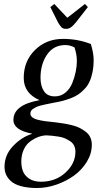

<svg xmlns="http://www.w3.org/2000/svg" viewBox="-20 -651 526 972"><path d="M2.9 193.8Q2.9 133.3 46.4 87.9Q89.8 42.5 144 25.9Q47.9 8.3 47.9 -43.9Q47.9 -120.1 180.2 -144Q100.1 -178.7 100.1 -256.8Q100.1 -341.8 157.2 -397.9Q214.4 -454.1 298.8 -454.1Q374.5 -454.1 439.9 -428.2Q454.1 -381.3 454.1 -348.1Q454.1 -313.5 448.2 -285.2Q442.4 -256.8 432.6 -236.3Q422.9 -215.8 407.2 -199.5Q391.6 -183.1 375.5 -172.4Q359.4 -161.6 337.2 -153.3Q314.9 -145 296.1 -140.1Q277.3 -135.3 252 -130.9Q247.6 -129.9 231 -126.7Q214.4 -123.5 207 -121.8Q199.7 -120.1 185.8 -116.7Q171.9 -113.3 164.8 -109.6Q157.7 -106 149.4 -101.1Q141.1 -96.2 137.5 -89.8Q133.8 -83.5 133.8 -76.2Q133.8 -64.9 143.8 -56.9Q153.8 -48.8 173.3 -44.2Q192.9 -39.6 207.8 -37.6Q222.7 -35.6 246.6 -33.2Q253.4 -32.7 256.8 -32.2Q281.7 -29.3 301.3 -26.1Q320.8 -22.9 344 -17.3Q367.2 -11.7 383.8 -3.2Q400.4 5.4 415 16.8Q429.7 28.3 437.3 44.9Q444.8 61.5 444.8 82Q444.8 126.5 419.9 167.5Q395 208.5 355.5 237.3Q315.9 266.1 266.4 283.4Q216.8 300.8 168 300.8Q120.6 300.8 86.7 291.5Q52.7 282.2 35.4 266.1Q18.1 250 10.5 232.4Q2.9 214.8 2.9 193.8ZM87.9 167Q87.9 194.3 96.4 216.3Q105 238.3 128.2 253.7Q151.4 269 187 269Q261.2 269 311.5 222.9Q361.8 176.8 361.8 117.2Q361.8 99.6 355 85.9Q348.1 72.3 335 63.7Q321.8 55.2 308.6 49.3Q295.4 43.5 276.1 40.5Q256.8 37.6 245.1 36.4Q233.4 35.2 215.8 34.2Q204.6 34.2 190.2 37.4Q175.8 40.5 157.2 49.8Q138.7 59.1 123.5 73Q108.4 86.9 98.1 111.6Q87.9 136.2 87.9 167ZM185.1 -256.8Q185.1 -215.8 202.4 -189.5Q219.7 -163.1 257.8 -163.1Q288.6 -163.1 311.5 -182.4Q334.5 -201.7 346.2 -231.2Q357.9 -260.7 363.5 -288.8Q369.1 -316.9 369.1 -341.8Q369.1 -377 356.9 -411.1Q334 -422.9 311 -422.9Q251 -422.9 218 -374.3Q185.1 -325.7 185.1 -256.8ZM234.9 -615.2 254.9 -630.9 320.8 -561 410.2 -630.9 424.8 -615.2 363.8 -537.1Q348.1 -518.6 337.9 -511.7Q327.6 -504.9 314 -504.9Q300.3 -504.9 292.7 -511.5Q285.2 -518.1 273.9 -537.1Z"/></svg>

Font: Dehuti
Style: Bold-Italic
Weight: 700
Version: Version 1.2